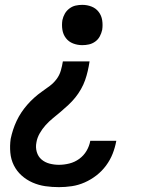

<svg xmlns="http://www.w3.org/2000/svg" viewBox="-20 -558 640 791"><path d="M223 213Q194 213 166.5 209Q139 205 114 194Q89 183 69 165Q49 147 37 123Q25 99 22.5 70.5Q20 42 24 14Q28 -5 34 -23.5Q40 -42 48.5 -60Q57 -78 68 -94.5Q79 -111 92 -126Q105 -141 120.5 -155Q136 -169 152.5 -180.5Q169 -192 185 -204Q201 -216 213 -232Q225 -248 230.5 -267Q236 -286 239 -305H349Q346 -285 341.5 -265.5Q337 -246 330.5 -227.5Q324 -209 313.5 -190.5Q303 -172 290 -156Q277 -140 261.5 -125.5Q246 -111 230 -97.5Q214 -84 198 -71Q182 -58 168 -42.5Q154 -27 143.5 -8.5Q133 10 130 29Q126 49 131.5 68Q137 87 151 99Q165 111 184 116Q203 121 223 121Q244 121 266 115.5Q288 110 306.5 96.5Q325 83 336.5 63.5Q348 44 352 22Q352 22 352 22Q352 22 352 22H459Q459 22 459 22.5Q459 23 459 23Q454 50 444 75.5Q434 101 417 124Q400 147 377.5 164.5Q355 182 329 193.5Q303 205 276 209Q249 213 223 213ZM319 -372Q299 -372 281 -379Q263 -386 251.5 -401Q240 -416 237 -435.5Q234 -455 237 -475Q240 -489 247 -501.5Q254 -514 266 -523Q278 -532 291.5 -535Q305 -538 319 -538Q339 -538 357 -531Q375 -524 386.5 -509Q398 -494 401 -474.5Q404 -455 401 -435Q398 -421 391 -408Q384 -395 372 -386.5Q360 -378 346.5 -375Q333 -372 319 -372Z"/></svg>

Font: Iosevka Curly SmBdExObl
Style: Regular
Weight: 600
Width: 7
Italic angle: -9°
Monospace: yes
Designer: Belleve Invis
Foundry: Belleve Invis
Version: Version 11.1.0; ttfautohint (v1.8.3)